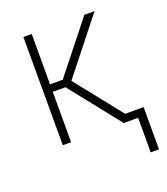

<svg xmlns="http://www.w3.org/2000/svg" viewBox="-128 -610 756 867"><g transform="rotate(-20 250.0 -177.0)"><path d="M487 166H447V0H378L186 -242H125V0H85V-520H125V-278H186L378 -520H427L221 -260L398 -37H487Z"/></g></svg>

Font: Iosevka Extralight
Style: Regular
Weight: 200
Monospace: yes
Designer: Belleve Invis
Foundry: Belleve Invis
Version: Version 32.0.1; ttfautohint (v1.8.4)